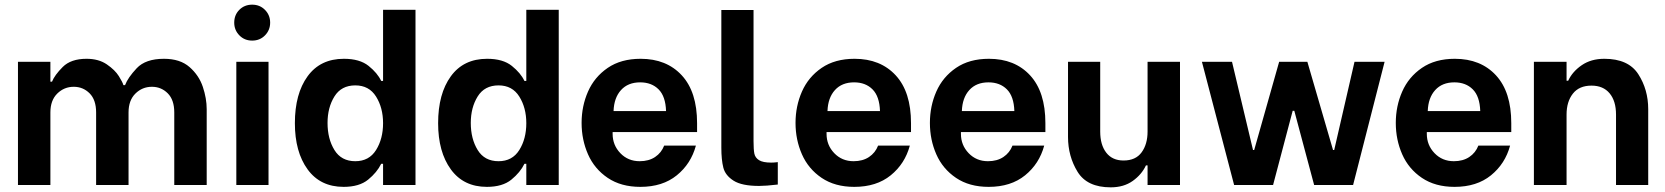

<svg xmlns="http://www.w3.org/2000/svg" viewBox="-20 -793 7139 823"><path d="M57 -528H196V-443H203Q214 -471 249 -506Q284 -541 351 -541Q403 -541 438 -517Q473 -493 489.5 -466.5Q506 -440 509 -428H516Q528 -460 566 -500.5Q604 -541 683 -541Q752 -541 792.5 -505.5Q833 -470 849.5 -420.5Q866 -371 866 -325V0H727V-311Q727 -365 699 -393Q671 -421 631 -421Q590 -421 560.5 -392Q531 -363 531 -311V0H392V-311Q392 -365 364 -393Q336 -421 296 -421Q255 -421 225.5 -392Q196 -363 196 -311V0H57Z M993 -528H1131V0H993ZM984 -696Q984 -729 1006 -751Q1028 -773 1061 -773Q1094 -773 1116 -750.5Q1138 -728 1138 -696Q1138 -664 1116 -641.5Q1094 -619 1061 -619Q1028 -619 1006 -641.5Q984 -664 984 -696Z M1244 -265Q1244 -391 1298.5 -466Q1353 -541 1454 -541Q1522 -541 1560 -510.5Q1598 -480 1614 -446H1622V-751H1761V0H1622V-91H1614Q1596 -54 1558 -23Q1520 8 1453 8Q1353 8 1298.5 -67Q1244 -142 1244 -265ZM1622 -265Q1622 -331 1592 -379Q1562 -427 1503 -427Q1443 -427 1413.5 -379.5Q1384 -332 1384 -266Q1384 -198 1413.5 -150Q1443 -102 1503 -102Q1562 -102 1592 -150Q1622 -198 1622 -265Z M1858 -265Q1858 -391 1912.5 -466Q1967 -541 2068 -541Q2136 -541 2174 -510.5Q2212 -480 2228 -446H2236V-751H2375V0H2236V-91H2228Q2210 -54 2172 -23Q2134 8 2067 8Q1967 8 1912.5 -67Q1858 -142 1858 -265ZM2236 -265Q2236 -331 2206 -379Q2176 -427 2117 -427Q2057 -427 2027.5 -379.5Q1998 -332 1998 -266Q1998 -198 2027.5 -150Q2057 -102 2117 -102Q2176 -102 2206 -150Q2236 -198 2236 -265Z M2473 -266Q2473 -338 2500.5 -400.5Q2528 -463 2585 -502Q2642 -541 2726 -541Q2837 -541 2902.5 -470Q2968 -399 2968 -265V-227H2606V-219Q2606 -171 2639 -136.5Q2672 -102 2722 -102Q2761 -102 2788 -120Q2815 -138 2827 -169H2963Q2942 -91 2881 -41.5Q2820 8 2725 8Q2642 8 2585 -30.5Q2528 -69 2500.5 -131.5Q2473 -194 2473 -266ZM2835 -317Q2833 -380 2803 -410Q2773 -440 2724 -440Q2672 -440 2642 -407Q2612 -374 2610 -317Z M3072 -160V-750H3210V-188Q3210 -152 3213.5 -134.5Q3217 -117 3233.5 -106.5Q3250 -96 3286 -96Q3298 -96 3314 -98V-2Q3263 4 3234 4Q3160 4 3124.5 -18.5Q3089 -41 3080.5 -74.5Q3072 -108 3072 -160Z M3390 -266Q3390 -338 3417.5 -400.5Q3445 -463 3502 -502Q3559 -541 3643 -541Q3754 -541 3819.5 -470Q3885 -399 3885 -265V-227H3523V-219Q3523 -171 3556 -136.5Q3589 -102 3639 -102Q3678 -102 3705 -120Q3732 -138 3744 -169H3880Q3859 -91 3798 -41.5Q3737 8 3642 8Q3559 8 3502 -30.5Q3445 -69 3417.5 -131.5Q3390 -194 3390 -266ZM3752 -317Q3750 -380 3720 -410Q3690 -440 3641 -440Q3589 -440 3559 -407Q3529 -374 3527 -317Z M3966 -266Q3966 -338 3993.5 -400.5Q4021 -463 4078 -502Q4135 -541 4219 -541Q4330 -541 4395.5 -470Q4461 -399 4461 -265V-227H4099V-219Q4099 -171 4132 -136.5Q4165 -102 4215 -102Q4254 -102 4281 -120Q4308 -138 4320 -169H4456Q4435 -91 4374 -41.5Q4313 8 4218 8Q4135 8 4078 -30.5Q4021 -69 3993.5 -131.5Q3966 -194 3966 -266ZM4328 -317Q4326 -380 4296 -410Q4266 -440 4217 -440Q4165 -440 4135 -407Q4105 -374 4103 -317Z M5038 0H4899V-84H4892Q4874 -45 4835.5 -17.5Q4797 10 4741 10Q4640 10 4599 -56.5Q4558 -123 4558 -206V-528H4696V-229Q4696 -172 4722 -138.5Q4748 -105 4796 -105Q4848 -105 4873.5 -140Q4899 -175 4899 -229V-528H5038Z M5132 -528H5261L5351 -150H5356L5463 -528H5584L5694 -150H5699L5786 -528H5915L5780 0H5613L5528 -318H5521L5437 0H5270Z M5963 -266Q5963 -338 5990.5 -400.5Q6018 -463 6075 -502Q6132 -541 6216 -541Q6327 -541 6392.5 -470Q6458 -399 6458 -265V-227H6096V-219Q6096 -171 6129 -136.5Q6162 -102 6212 -102Q6251 -102 6278 -120Q6305 -138 6317 -169H6453Q6432 -91 6371 -41.5Q6310 8 6215 8Q6132 8 6075 -30.5Q6018 -69 5990.5 -131.5Q5963 -194 5963 -266ZM6325 -317Q6323 -380 6293 -410Q6263 -440 6214 -440Q6162 -440 6132 -407Q6102 -374 6100 -317Z M6555 -528H6695V-447H6702Q6720 -486 6760 -513.5Q6800 -541 6857 -541Q6960 -541 7002.5 -475Q7045 -409 7045 -325V0H6907V-302Q6907 -360 6879.5 -393Q6852 -426 6802 -426Q6749 -426 6722 -391.5Q6695 -357 6695 -302V0H6555Z"/></svg>

Font: Be Vietnam
Style: Bold
Weight: 700
Designer: Gabriel Lam
Foundry: TypeRant
Version: Version 4.000